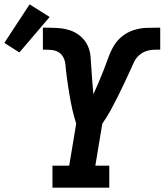

<svg xmlns="http://www.w3.org/2000/svg" viewBox="-118 -862 756 882"><path d="M123 0V-101H200L232 -294Q227 -310 222.5 -326.5Q218 -343 214 -360Q210 -377 207 -394Q204 -411 201 -428Q198 -445 195.5 -462Q193 -479 190.5 -496.5Q188 -514 186 -531Q184 -548 182.5 -565.5Q181 -583 173 -598.5Q165 -614 150.5 -622.5Q136 -631 118 -632.5Q100 -634 82 -634Q82 -634 81.5 -634Q81 -634 81 -634H79V-735H81Q82 -735 82.5 -735Q83 -735 83 -735H85Q85 -735 85.5 -735Q86 -735 86 -735Q115 -735 144.5 -733.5Q174 -732 201 -723.5Q228 -715 249.5 -697.5Q271 -680 283.5 -655Q296 -630 298 -601.5Q300 -573 302 -544Q304 -515 306 -486.5Q308 -458 311 -429Q324 -457 335.5 -484.5Q347 -512 358 -539.5Q369 -567 379 -595.5Q389 -624 404 -650Q419 -676 443.5 -695.5Q468 -715 497 -724Q526 -733 554.5 -734Q583 -735 612 -735Q612 -735 612 -735Q612 -735 613 -735H614Q615 -735 616 -735Q617 -735 618 -735V-634H617Q603 -634 589 -633.5Q575 -633 561 -629.5Q547 -626 534 -618Q521 -610 511.5 -598.5Q502 -587 496 -573.5Q490 -560 484 -547Q469 -514 454 -482Q439 -450 423 -418Q407 -386 390 -355Q373 -324 352 -294L320 -101H384V0ZM-29 -621 -98 -665 18 -842 110 -784Z"/></svg>

Font: Iosevka Curly Slab Extended
Style: Bold Italic
Weight: 700
Width: 7
Italic angle: -9°
Monospace: yes
Designer: Belleve Invis
Foundry: Belleve Invis
Version: Version 11.0.0; ttfautohint (v1.8.3)